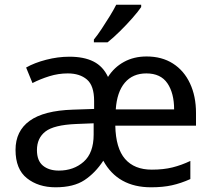

<svg xmlns="http://www.w3.org/2000/svg" viewBox="-20 -786 904 816"><path d="M603 -546Q668 -546 715 -516Q762 -486 787.5 -431.5Q813 -377 813 -306V-252H470Q472 -156 511.5 -110.5Q551 -65 625 -65Q675 -65 713 -74.5Q751 -84 789 -102V-25Q749 -7 710.5 1.5Q672 10 622 10Q481 10 419 -103Q385 -51 339 -20.5Q293 10 216 10Q143 10 94.5 -28.5Q46 -67 46 -149Q46 -229 106 -272.5Q166 -316 290 -320L380 -323V-357Q380 -422 349.5 -448Q319 -474 268 -474Q228 -474 189.5 -462Q151 -450 118 -433L91 -499Q126 -519 176 -532Q226 -545 275 -545Q337 -545 377.5 -524.5Q418 -504 439 -459Q465 -500 507 -523Q549 -546 603 -546ZM602 -474Q544 -474 510.5 -434.5Q477 -395 472 -321H720Q720 -390 691.5 -432Q663 -474 602 -474ZM378 -262 303 -259Q209 -255 173 -227Q137 -199 137 -148Q137 -103 162.5 -82Q188 -61 230 -61Q293 -61 335.5 -98.5Q378 -136 378 -214ZM580 -766V-756Q568 -738 543 -709.5Q518 -681 489 -652.5Q460 -624 437 -606H379V-618Q394 -636 411.5 -662.5Q429 -689 446 -716.5Q463 -744 474 -766Z"/></svg>

Font: Noto IKEA Arabic
Style: Regular
Weight: 400
Designer: Monotype Design Team
Foundry: Monotype Imaging Inc.
Version: Version 1.200